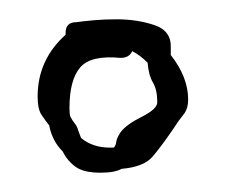

<svg xmlns="http://www.w3.org/2000/svg" viewBox="-20 -622 234 199"><path d="M84 -443Q67 -443 58.5 -449Q50 -455 45 -465Q34 -476 31 -492Q27 -497 23 -503Q19 -509 19 -522Q19 -560 48 -586V-588Q48 -599 59 -599Q66 -600 77 -601Q88 -602 101 -602Q122 -602 140 -596Q158 -590 157 -572V-565Q175 -542 175 -519Q175 -509 170 -503Q165 -497 160 -489Q147 -470 138 -459.5Q129 -449 106 -447Q99 -443 84 -443ZM94 -469H98Q100 -471 100.5 -475Q101 -479 105 -485Q111 -493 127 -501Q143 -509 143 -516Q143 -529 138.5 -536.5Q134 -544 133 -557Q125 -565 117 -569Q114 -562 105 -562Q74 -565 63 -552Q52 -539 52 -510Q52 -503 53 -501Q55 -497 57.5 -494Q60 -491 61 -487L64 -479Q76 -469 94 -469Z"/></svg>

Font: Are You Serious
Style: Regular
Weight: 400
Designer: Robert E. Leuschke
Foundry: Robert E. Leuschke
Version: Version 1.100